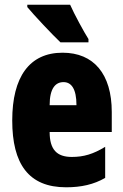

<svg xmlns="http://www.w3.org/2000/svg" viewBox="-20 -786 522 816"><path d="M278 -766H96V-756C122 -724 205 -636 237 -606H356V-620C338 -648 295 -727 278 -766ZM246 -562C105 -562 32 -459 32 -274C32 -90 101 10 261 10C325 10 379 -2 427 -30V-162C376 -131 336 -119 285 -119C221 -119 191 -151 191 -225H455V-310C455 -472 378 -562 246 -562ZM250 -437C283 -437 305 -409 305 -339H191C191 -411 216 -437 250 -437Z"/></svg>

Font: Noto Sans Georgian ExtraCondensed Black
Style: Regular
Weight: 900
Width: 2
Designer: Monotype Design Team, Akaki Razmadze
Foundry: Google LLC
Version: Version 2.005